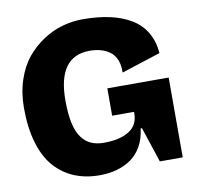

<svg xmlns="http://www.w3.org/2000/svg" viewBox="-85 -854 988 959"><g transform="rotate(-10 409.0 -375.0)"><path d="M394 -140.1Q474.1 -140.1 521 -169.2Q567.9 -198.2 567.9 -257.8V-266.1H457V-404.8H768.1V0H651.9L592.8 -179.2L585.9 -178.2Q580.1 -127.9 558.8 -89.8Q537.6 -51.8 504.9 -29.1Q472.2 -6.3 432.1 4.9Q392.1 16.1 345.2 16.1Q273.9 16.1 216.8 -7.6Q159.7 -31.2 117.4 -78.9Q75.2 -126.5 52.5 -203.1Q29.8 -279.8 29.8 -380.9Q29.8 -458 51.8 -522.9Q73.7 -587.9 110.1 -631.8Q146.5 -675.8 194.1 -706.8Q241.7 -737.8 292.5 -752Q343.3 -766.1 395 -766.1Q471.7 -766.1 532.5 -752.7Q593.3 -739.3 639.4 -711.7Q685.5 -684.1 712.4 -638.9Q739.3 -593.8 744.1 -533.2L545.9 -469.2Q547.4 -505.4 536.6 -532.5Q525.9 -559.6 505.4 -575Q484.9 -590.3 459 -597.7Q433.1 -605 401.9 -605Q240.2 -605 240.2 -380.9Q240.2 -313 250.7 -265.4Q261.2 -217.8 282 -190.7Q302.7 -163.6 329.8 -151.9Q356.9 -140.1 394 -140.1Z"/></g></svg>

Font: Mayenne Sans Regular
Style: Regular
Weight: 600
Width: 6
Designer: Jérémy Landes — Studio Triple
Foundry: Jérémy Landes — Studio Triple
Version: Version 1.001;hotconv 1.0.109;makeotfexe 2.5.65596